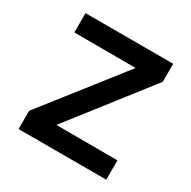

<svg xmlns="http://www.w3.org/2000/svg" viewBox="-147 -790 924 931"><g transform="rotate(30 314.5 -324.5)"><path d="M73 0V-102L450 -583V-540.1L73 -540.9V-649H564V-548L210 -93.9L206.9 -109.1L564 -108.1V0Z"/></g></svg>

Font: Karla
Style: Regular
Weight: 400
Designer: Jonathan Pinhorn
Version: Version 2.004;gftools[0.9.33]